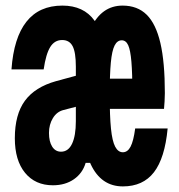

<svg xmlns="http://www.w3.org/2000/svg" viewBox="-20 -648 640 686"><path d="M419 18Q341 18 304 -61.5Q267 -141 267 -309Q267 -468 305 -548Q343 -628 418 -628Q471 -628 504 -595.5Q537 -563 553 -494.5Q569 -426 569 -315Q569 -301 568 -285.5Q567 -270 566 -259H323V-367H503L453 -315Q453 -386 449.5 -427.5Q446 -469 438 -486.5Q430 -504 415 -504Q399 -504 389.5 -485.5Q380 -467 376 -424.5Q372 -382 372 -309Q372 -233 376.5 -188.5Q381 -144 391.5 -124Q402 -104 419 -104Q436 -104 446.5 -124Q457 -144 463 -189H579Q569 -83 530 -32.5Q491 18 419 18ZM261 -380V-269L207 -255Q183 -249 169 -226Q155 -203 155 -173Q155 -142 166.5 -124Q178 -106 198 -106Q224 -106 237.5 -134.5Q251 -163 251 -215V-410Q251 -461 239.5 -483Q228 -505 202 -505Q175 -505 159.5 -480Q144 -455 136 -400H21Q29 -513 74.5 -570.5Q120 -628 203 -628Q279 -628 317.5 -574.5Q356 -521 356 -414V-159L321 -66H286Q275 -29 244 -7.5Q213 14 169 14Q106 14 69.5 -30.5Q33 -75 33 -154Q33 -239 69 -288Q105 -337 180 -358Z"/></svg>

Font: Martian Mono Condensed SemiBold
Style: Regular
Weight: 600
Width: 3
Designer: Roman Shamin
Foundry: Evil Martians
Version: Version 1.000